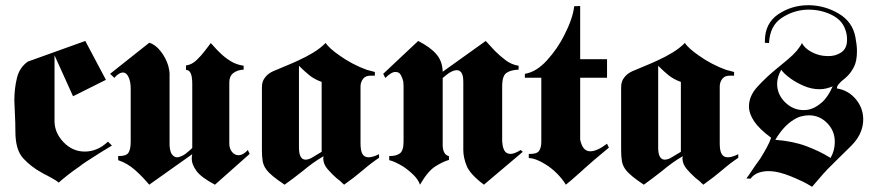

<svg xmlns="http://www.w3.org/2000/svg" viewBox="-20 -692 3346 736"><path d="M189 -480V-228Q189 -183 223.5 -147Q258 -111 305 -111Q316 -111 327 -113Q338 -115 350 -120Q361 -124 372 -131.5Q383 -139 394 -149L409 -134Q392 -124 365.5 -107.5Q339 -91 310 -72Q304 -68 297.5 -63.5Q291 -59 285 -54Q260 -37 238.5 -20Q217 -3 205 8Q196 0 184.5 -6Q173 -12 161 -19L149 -25Q143 -28 137 -32Q100 -52 69.5 -84.5Q39 -117 39 -188Q39 -205 38.5 -222.5Q38 -240 37 -258Q37 -264 36.5 -270Q36 -276 36 -282Q36 -288 35.5 -294Q35 -300 35 -306Q35 -353 45 -393.5Q55 -434 87 -456L307 -535L386 -386L260 -323Z M418 -394 402 -409 552 -528Q575 -522 595.5 -496Q616 -470 625 -440Q627 -432 628.5 -424Q630 -416 630 -408V-134Q632 -108 640.5 -98.5Q649 -89 659 -89Q664 -89 669.5 -91Q675 -93 681 -96Q687 -99 692.5 -103.5Q698 -108 704 -113Q708 -116 711 -119L717 -125V-370Q717 -398 711 -411Q705 -424 693 -424V-441Q715 -444 733 -461Q751 -478 766 -498Q772 -506 777.5 -513Q783 -520 788 -527Q795 -520 804 -509.5Q813 -499 824 -489Q841 -472 863.5 -458Q886 -444 914 -440V-425Q890 -424 874.5 -412Q859 -400 859 -377V-142Q859 -122 869.5 -109.5Q880 -97 894 -97Q903 -97 912 -102Q921 -107 930 -117L937 -102L804 16Q751 -12 733 -37Q715 -62 715 -83Q715 -88 715.5 -92.5Q716 -97 717 -101L552 16Q528 -13 498.5 -39.5Q469 -66 433 -78V-94Q463 -93 472 -106Q481 -119 481 -149V-354Q481 -378 473 -396Q465 -414 451 -414Q444 -414 435.5 -409Q427 -404 418 -393Z M1228 -528Q1235 -517 1249 -504.5Q1263 -492 1282 -479Q1304 -463 1331.5 -448.5Q1359 -434 1387 -424Q1395 -422 1402.5 -420Q1410 -418 1417 -416V-402H1404Q1382 -403 1372 -390Q1362 -377 1362 -361V-142Q1362 -114 1369.5 -101.5Q1377 -89 1393 -89Q1401 -89 1411 -92Q1421 -95 1433 -101V-87Q1404 -68 1372 -40.5Q1340 -13 1299 16L1295 12Q1294 11 1292 10Q1287 4 1281 -0.5Q1275 -5 1269 -10Q1251 -26 1235.5 -44Q1220 -62 1219 -84V-86Q1219 -87 1220 -89V-93Q1199 -81 1179 -66.5Q1159 -52 1140 -36Q1122 -22 1105 -9Q1088 4 1071 16Q1044 -2 1027.5 -15.5Q1011 -29 1001 -42Q990 -57 987 -74Q984 -91 984 -117V-353Q984 -359 984.5 -366Q985 -373 988 -381Q992 -392 1003.5 -403.5Q1015 -415 1039 -424Q1057 -432 1079.5 -441Q1102 -450 1125 -461Q1154 -474 1181 -490.5Q1208 -507 1228 -527ZM1126 -126Q1126 -103 1132.5 -91.5Q1139 -80 1151 -80Q1156 -80 1161.5 -81.5Q1167 -83 1173 -86L1213 -110V-378Q1185 -388 1166 -403.5Q1147 -419 1130 -436L1126 -440Z M1677 -417 1842 -535Q1850 -526 1859 -516.5Q1868 -507 1877 -497Q1896 -478 1918.5 -461Q1941 -444 1968 -440V-425Q1939 -424 1922 -413Q1905 -402 1905 -361V-149Q1905 -146 1906 -142Q1907 -127 1913.5 -115Q1920 -103 1936 -102Q1944 -102 1953.5 -105.5Q1963 -109 1976 -117L1984 -110L1835 16Q1782 -24 1769 -56Q1756 -88 1756 -117V-378Q1756 -403 1749 -413Q1742 -423 1731 -423Q1724 -423 1716.5 -420Q1709 -417 1701 -412Q1695 -408 1689 -403L1677 -393V-132Q1677 -128 1678 -123Q1679 -114 1684 -105.5Q1689 -97 1701 -93V-79Q1677 -72 1648.5 -54Q1620 -36 1590 16Q1583 -4 1564.5 -22Q1546 -40 1525 -54Q1510 -63 1496 -69.5Q1482 -76 1472 -78V-94Q1496 -93 1511.5 -103Q1527 -113 1527 -149V-362Q1527 -365 1526.5 -369.5Q1526 -374 1526 -379Q1523 -393 1516.5 -404.5Q1510 -416 1498 -416Q1490 -417 1480 -411.5Q1470 -406 1457 -393L1449 -409L1583 -535Q1630 -511 1653 -484Q1676 -457 1677 -417Z M2055 -394H1992V-409Q2036 -416 2076.5 -460.5Q2117 -505 2143 -557Q2159 -588 2169 -617Q2179 -646 2181 -668L2204 -669V-465H2307V-394H2204V-157Q2208 -136 2217.5 -124Q2227 -112 2243 -112Q2255 -112 2271 -119Q2287 -126 2307 -141L2314 -126Q2281 -99 2259 -80Q2237 -61 2218 -44Q2217 -43 2216 -42L2215 -41Q2200 -28 2184.5 -14Q2169 0 2149 16Q2136 -6 2115 -27Q2094 -48 2071 -62Q2054 -73 2037 -79.5Q2020 -86 2007 -86V-102Q2037 -101 2046 -113Q2055 -125 2055 -149Z M2605 -528Q2612 -517 2626 -504.5Q2640 -492 2659 -479Q2681 -463 2708.5 -448.5Q2736 -434 2764 -424Q2772 -422 2779.5 -420Q2787 -418 2794 -416V-402H2781Q2759 -403 2749 -390Q2739 -377 2739 -361V-142Q2739 -114 2746.5 -101.5Q2754 -89 2770 -89Q2778 -89 2788 -92Q2798 -95 2810 -101V-87Q2781 -68 2749 -40.5Q2717 -13 2676 16L2672 12Q2671 11 2669 10Q2664 4 2658 -0.5Q2652 -5 2646 -10Q2628 -26 2612.5 -44Q2597 -62 2596 -84V-86Q2596 -87 2597 -89V-93Q2576 -81 2556 -66.5Q2536 -52 2517 -36Q2499 -22 2482 -9Q2465 4 2448 16Q2421 -2 2404.5 -15.5Q2388 -29 2378 -42Q2367 -57 2364 -74Q2361 -91 2361 -117V-353Q2361 -359 2361.5 -366Q2362 -373 2365 -381Q2369 -392 2380.5 -403.5Q2392 -415 2416 -424Q2434 -432 2456.5 -441Q2479 -450 2502 -461Q2531 -474 2558 -490.5Q2585 -507 2605 -527ZM2503 -126Q2503 -103 2509.5 -91.5Q2516 -80 2528 -80Q2533 -80 2538.5 -81.5Q2544 -83 2550 -86L2590 -110V-378Q2562 -388 2543 -403.5Q2524 -419 2507 -436L2503 -440Z M2912 -528V-534Q2912 -603 2963.5 -637.5Q3015 -672 3078 -672H3085Q3145 -670 3196.5 -639Q3248 -608 3259 -550Q3262 -534 3263.5 -521Q3265 -508 3265 -496Q3265 -457 3253 -434.5Q3241 -412 3227 -399Q3219 -391 3211.5 -385.5Q3204 -380 3199 -374Q3194 -369 3191 -364Q3188 -359 3188 -353Q3232 -346 3260.5 -312Q3289 -278 3289 -234Q3289 -223 3287 -212Q3285 -201 3281 -190Q3276 -176 3266.5 -161.5Q3257 -147 3243 -133Q3228 -118 3214 -104.5Q3200 -91 3187 -78L3171 -62Q3152 -44 3133.5 -23Q3115 -2 3093 24Q3085 19 3072.5 12Q3060 5 3044 -2Q3027 -10 3008 -17.5Q2989 -25 2970 -30Q2958 -33 2947 -34.5Q2936 -36 2925 -36Q2905 -36 2887 -29.5Q2869 -23 2857 -7L2841 -8Q2849 -18 2857.5 -31Q2866 -44 2875 -57L2895 -85Q2908 -106 2919 -126Q2930 -146 2936 -164Q2890 -198 2870.5 -227.5Q2851 -257 2851 -284Q2851 -324 2883.5 -359.5Q2916 -395 2955 -427Q2977 -445 2998 -462.5Q3019 -480 3034 -497Q3040 -505 3045.5 -512.5Q3051 -520 3054 -527Q3065 -507 3088.5 -494Q3112 -481 3137 -478Q3141 -478 3145 -477.5Q3149 -477 3153 -477Q3182 -476 3204.5 -491Q3227 -506 3227 -539Q3227 -549 3225.5 -559.5Q3224 -570 3219 -582Q3206 -617 3166 -636Q3126 -655 3080 -655H3074Q3021 -653 2976 -623Q2931 -593 2928 -527ZM3164 -87Q3172 -101 3176 -116Q3180 -131 3180 -146Q3181 -189 3151.5 -219.5Q3122 -250 3081 -250Q3067 -250 3051.5 -246Q3036 -242 3021 -232Q3003 -221 2985.5 -202Q2968 -183 2952 -156Q3020 -151 3071.5 -131.5Q3123 -112 3158 -90Q3160 -89 3161.5 -88Q3163 -87 3164 -86ZM2975 -425Q2967 -411 2963 -397.5Q2959 -384 2959 -371Q2959 -330 2989.5 -300Q3020 -270 3060 -270Q3065 -270 3070.5 -270.5Q3076 -271 3081 -272Q3106 -278 3130 -299Q3154 -320 3172 -361Q3160 -356 3147.5 -353Q3135 -350 3122 -350Q3091 -350 3062 -362.5Q3033 -375 3012 -390Q2998 -400 2988.5 -409Q2979 -418 2975 -424Z"/></svg>

Font: Fette UNZ Fraktur
Style: Regular
Weight: 900
Foundry: UNZ1 Extensions by Catfonts.de
Version: Version 0.000 2012 initial release